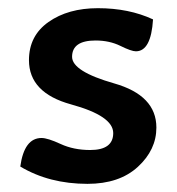

<svg xmlns="http://www.w3.org/2000/svg" viewBox="-20 -449 440 476"><path d="M196.8 6.8Q102.1 6.8 30.3 -36.1Q40 -106.9 83 -106.9Q98.1 -106.9 130.4 -92Q162.6 -77.1 203.6 -77.1Q260.7 -77.1 260.7 -119.1Q260.7 -161.6 156.2 -190.2Q51.8 -218.8 51.8 -299.8Q51.8 -360.4 100.3 -394.5Q148.9 -428.7 222.7 -428.7Q299.8 -428.7 359.4 -400.9Q354.5 -321.8 316.9 -321.8Q305.7 -321.8 278.6 -335.2Q251.5 -348.6 216.8 -348.6Q158.7 -348.6 158.7 -308.1Q158.7 -272 263.2 -242.2Q367.7 -212.4 367.7 -132.8Q367.7 -77.6 321.8 -35.4Q275.9 6.8 196.8 6.8Z"/></svg>

Font: Bainsley
Style: Bold
Weight: 700
Designer: Paul James MIller
Foundry: High-Logic / Made with FontCreator
Version: Version 1.411;March 28, 2021;FontCreator 13.0.0.2683 64-bit